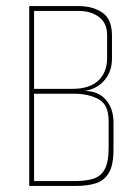

<svg xmlns="http://www.w3.org/2000/svg" viewBox="-20 -611 454 631"><path d="M76 0V-591H239Q285 -591 316.5 -569.5Q348 -548 348 -494V-419Q348 -377 324 -348Q300 -319 258 -312Q303 -312 328 -283Q353 -254 353 -209V-120Q353 -68 337.5 -42.5Q322 -17 294.5 -8.5Q267 0 230 0ZM92 -319H218Q274 -319 303 -346Q332 -373 332 -420V-496Q332 -535 305.5 -555Q279 -575 239 -575H92ZM92 -16H227Q262 -16 286.5 -23.5Q311 -31 324 -54.5Q337 -78 337 -125V-214Q337 -267 304 -285Q271 -303 223 -303H92Z"/></svg>

Font: Alumni Sans Pinstripe
Style: Regular
Weight: 400
Designer: Robert E. Leuschke
Foundry: Robert E. Leuschke
Version: Version 1.010; ttfautohint (v1.8.4.7-5d5b)